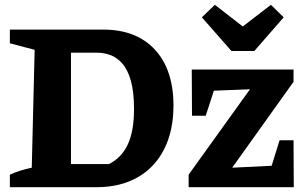

<svg xmlns="http://www.w3.org/2000/svg" viewBox="-20 -778 1275 798"><path d="M409 -655Q547 -655 624 -571.5Q701 -488 701 -339Q701 -235 662.5 -158.5Q624 -82 552 -41Q480 0 382 0H21V-52Q60 -70 112 -81L124 -571L21 -598V-655ZM433 -96Q486 -123 511.5 -178.5Q537 -234 537 -324Q537 -398 523.5 -444Q510 -490 487.5 -515Q465 -540 438 -549.5Q411 -559 383 -559H275V-96ZM764 0V-52L1019 -407L869 -401L835 -297H778L777 -489H1200V-438L945 -81L1109 -89L1142 -195H1200L1201 0ZM942 -566 819 -706 873 -758 989 -668 1106 -758 1159 -706 1037 -566Z"/></svg>

Font: Piazzolla
Style: Bold
Weight: 700
Designer: Juan Pablo del Peral
Foundry: Huerta Tipografica
Version: Version 1.330